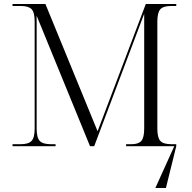

<svg xmlns="http://www.w3.org/2000/svg" viewBox="-20 -734 964 964"><path d="M43 0V-10H84Q123 -10 138.5 -26.5Q154 -43 154 -89V-627Q154 -672 138.5 -688Q123 -704 84 -704H43V-714H208L470 -75L712 -714H865V-704H840Q800 -704 785 -687.5Q770 -671 770 -625V-89Q770 -43 785 -26.5Q800 -10 840 -10H865V0L813 210H760L855 0H613V-10H640Q675 -10 689.5 -26.5Q704 -43 704 -89V-665L453 0H432L164 -655V-89Q164 -43 179.5 -26.5Q195 -10 235 -10H259V0Z"/></svg>

Font: Noto Serif Display Light
Style: Regular
Weight: 300
Designer: Monotype Design Team
Foundry: Monotype Imaging Inc.
Version: Version 2.009